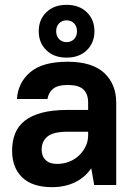

<svg xmlns="http://www.w3.org/2000/svg" viewBox="-20 -764 560 793"><path d="M195 9Q114 9 72 -31Q30 -71 30 -142Q30 -181 42.5 -212.5Q55 -244 82.5 -265.5Q110 -287 153.5 -298.5Q197 -310 260 -310H344V-340Q344 -376 324.5 -394.5Q305 -413 260 -413Q218 -413 199 -397Q180 -381 176 -355H50Q54 -422 104.5 -465.5Q155 -509 260 -509Q360 -509 410 -463Q460 -417 460 -340V0H369L357 -69Q331 -31 289.5 -11Q248 9 195 9ZM215 -87Q243 -87 266.5 -96.5Q290 -106 307 -122.5Q324 -139 334 -160Q344 -181 344 -205V-220H260Q200 -220 176 -200Q152 -180 152 -146Q152 -119 168.5 -103Q185 -87 215 -87ZM255 -526Q203 -526 171.5 -556.5Q140 -587 140 -635Q140 -683 171.5 -713.5Q203 -744 255 -744Q307 -744 338.5 -713.5Q370 -683 370 -635Q370 -587 338.5 -556.5Q307 -526 255 -526ZM255 -590Q274 -590 286 -602.5Q298 -615 298 -635Q298 -655 286 -667.5Q274 -680 255 -680Q236 -680 224 -667.5Q212 -655 212 -635Q212 -615 224 -602.5Q236 -590 255 -590Z"/></svg>

Font: PT Root UI Web Bold
Style: Regular
Weight: 700
Designer: Vitaly Kuzmin
Foundry: ParaType Ltd.
Version: Version 1.000W